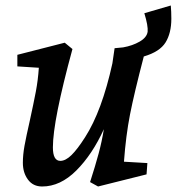

<svg xmlns="http://www.w3.org/2000/svg" viewBox="-20 -665 642 697"><path d="M63 -74Q63 -103 69 -136Q75 -169 88 -226Q102 -290 110 -332Q118 -374 121 -419L43 -424V-466L215 -510L243 -487Q172 -227 172 -130Q172 -81 199 -81Q218 -81 239.5 -102Q261 -123 289 -167Q350 -262 388 -435L396 -490L427 -493Q461 -499 487 -514Q513 -529 516 -550Q518 -571 504 -617L600 -645Q602 -623 602 -597Q602 -545 581 -511Q560 -477 502 -460Q467 -326 452 -249.5Q437 -173 430 -78L515 -73L512 -32L336 12L307 -4Q326 -63 338 -107.5Q350 -152 357 -196Q315 -104 257 -46Q199 12 133 12Q100 12 81.5 -13Q63 -38 63 -74Z"/></svg>

Font: Andada Pro SemiBold
Style: Italic
Weight: 600
Italic angle: -6.99998°
Designer: Carolina Giovagnoli
Foundry: Huerta Tipografica
Version: Version 3.005